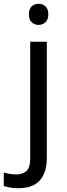

<svg xmlns="http://www.w3.org/2000/svg" viewBox="-75 -757 353 1017"><path d="M22 240Q-3 240 -22 236.5Q-41 233 -55 228V157Q-40 161 -24 164Q-8 167 11 167Q43 167 64 149.5Q85 132 85 83V-536H173V80Q173 130 157 166Q141 202 108 221Q75 240 22 240ZM78 -681Q78 -710 93 -723.5Q108 -737 130 -737Q150 -737 165.5 -723.5Q181 -710 181 -681Q181 -653 165.5 -639Q150 -625 130 -625Q108 -625 93 -639Q78 -653 78 -681Z"/></svg>

Font: Noto Sans Sundanese
Style: Regular
Weight: 400
Designer: Monotype Design Team (Regular), Sérgio L. Martins (other weights)
Foundry: Monotype Imaging Inc.
Version: Version 2.003